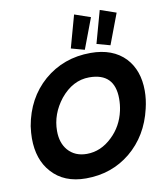

<svg xmlns="http://www.w3.org/2000/svg" viewBox="-94 -942 882 1032"><g transform="rotate(-10 347.0 -425.5)"><path d="M521 -865 608 -835 545 -668 472 -688ZM381 -865 468 -835 405 -668 332 -688ZM672 -299Q639 -156 535 -70Q432 14 292 14Q172 14 105 -62Q42 -132 42 -248Q42 -276 47 -314Q73 -463 177 -554Q284 -646 432 -646Q553 -646 621 -575Q684 -507 684 -396Q684 -348 672 -299ZM534 -312Q541 -344 541 -377Q541 -518 402 -518Q312 -518 244 -435Q182 -356 182 -264Q182 -199 216 -159Q254 -115 319 -115Q396 -115 458 -175Q516 -230 534 -312Z"/></g></svg>

Font: GFS Neohellenic Rg
Style: Bold Italic
Weight: 700
Italic angle: -12°
Designer: Designed by Takis Katsoulidis and George D. Matthiopoulos.
Foundry: Designed by Takis Katsoulidis and George D. Matthiopoulos.
Version: Version 1.0